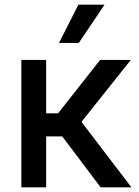

<svg xmlns="http://www.w3.org/2000/svg" viewBox="-20 -802 593 822"><path d="M71.4 0H177.6V-218H246.4L410.9 0H542.6L328.8 -280.2L540.1 -545.5H408.7L228.7 -316.8H177.6V-545.5H71.4ZM232.6 -618.3H317.5L427.6 -782H315.7Z"/></svg>

Font: Magic Ui Pro Medium
Style: Regular
Weight: 500
Designer: Stefan Endress, Andreas Faust
Version: Version 1.000;FEAKit 1.0